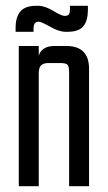

<svg xmlns="http://www.w3.org/2000/svg" viewBox="-20 -644 373 664"><path d="M169 -485H209Q288 -485 288 -406V0H219V-395Q219 -414 213.5 -420Q208 -426 188 -426H148Q130 -426 122 -418Q114 -410 114 -390V0H45V-485H114V-452Q125 -485 169 -485ZM96 -545V-534H34V-548Q34 -585 50.5 -604.5Q67 -624 106 -624H112Q135 -624 164 -606.5Q193 -589 203.5 -589Q214 -589 218 -594Q222 -599 222 -614V-624H284V-610Q284 -573 268.5 -553.5Q253 -534 213 -534H208Q184 -534 153.5 -551.5Q123 -569 113 -569Q96 -569 96 -545Z"/></svg>

Font: Teko Light
Style: Regular
Weight: 300
Designer: Manushi Parikh, Jonny Pinhorn
Foundry: Indian Type Foundry
Version: Version 1.105;PS 1.0;hotconv 1.0.78;makeotf.lib2.5.61930; tt